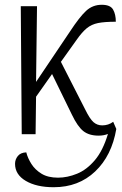

<svg xmlns="http://www.w3.org/2000/svg" viewBox="-20 -562 510 804"><path d="M71 0 67 -536H135L131 -219L273 -430Q313 -491 340.5 -516.5Q368 -542 406 -542Q442 -542 453.5 -522Q465 -502 465 -471Q418 -471 390.5 -465.5Q363 -460 343 -443.5Q323 -427 300 -394L235 -303L336 -105Q356 -64 371.5 -50.5Q387 -37 408 -37Q434 -37 454 -52L467 -22Q448 90 378.5 156Q309 222 205 222Q133 222 88 195.5Q43 169 43 124Q43 106 54.5 91.5Q66 77 90 76Q96 100 111.5 124.5Q127 149 154 165.5Q181 182 223 182Q262 182 302.5 165.5Q343 149 377 109Q411 69 432 -1Q414 6 393 6Q353 6 329 -13Q305 -32 281 -82L198 -252L131 -157L129 0Z"/></svg>

Font: Noto Serif Condensed Light
Style: Regular
Weight: 300
Width: 3
Designer: Monotype Design Team
Foundry: Monotype Imaging Inc.
Version: Version 2.013